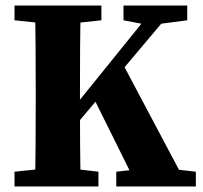

<svg xmlns="http://www.w3.org/2000/svg" viewBox="-20 -677 736 697"><path d="M109.7 -310V-347Q109.7 -424 109.2 -502Q108.7 -580 106.7 -657H273.3Q271.3 -581 270.8 -503.5Q270.3 -426 270.3 -347V-303.5Q270.3 -231.1 270.8 -154Q271.3 -77 273.3 0H106.7Q108.7 -76 109.2 -153.5Q109.7 -231 109.7 -310ZM177.9 -68.7H207.3L337.3 -53.7V0H32.7V-53.7ZM177.9 -588.3 32.7 -603.3V-657H348.1V-603.3L207.3 -588.3ZM514.6 -586.9 428.3 -603.3V-657H659.7V-603.3L543.9 -588.3ZM314.6 -331.9 418.5 -458.8 661.9 0H479.2ZM193.8 -150.3V-220.4L546.7 -657H621.1ZM402.1 0V-53.7L536.5 -68.7H559.5L691 -53.7V0Z"/></svg>

Font: Adobe Variable Font Prototype
Style: Regular
Weight: 389
Designer: Frank Grießhammer
Foundry: Adobe
Version: Version 1.004;hotconv 1.0.113;makeotfexe 2.5.65598